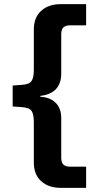

<svg xmlns="http://www.w3.org/2000/svg" viewBox="-20 -725 453 925"><path d="M272 180Q214 180 178.5 148Q143 116 143 58V-135Q143 -176 131.5 -191.5Q120 -207 83 -209L41 -212V-313L83 -316Q120 -318 131.5 -334Q143 -350 143 -390V-583Q143 -641 178.5 -673Q214 -705 272 -705H395V-603H318Q296 -603 285.5 -593Q275 -583 275 -560V-368Q275 -340 264 -317Q253 -294 230.5 -280.5Q208 -267 174 -263V-259Q208 -257 230.5 -243.5Q253 -230 264 -208Q275 -186 275 -157V35Q275 58 285.5 68Q296 78 318 78H395V180Z"/></svg>

Font: Nunito Sans 7pt
Style: Bold
Weight: 700
Designer: Vernon Adams
Foundry: Vernon Adams
Version: Version 3.101;gftools[0.9.27]